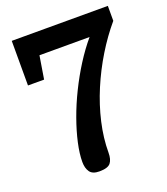

<svg xmlns="http://www.w3.org/2000/svg" viewBox="-135 -814 797 918"><g transform="rotate(-20 264.0 -355.0)"><path d="M284 -59Q284 -25 270 -7.5Q256 10 213 10Q178 10 164.5 -9.5Q151 -29 151 -60Q151 -102 163 -156Q175 -210 196.5 -270Q218 -330 248 -391Q278 -452 313.5 -508Q349 -564 388 -610H133L114 -493H32V-720H521V-644Q471 -585 428 -514.5Q385 -444 352.5 -367Q320 -290 302 -211.5Q284 -133 284 -59Z"/></g></svg>

Font: Domine
Style: Regular
Weight: 400
Designer: Pablo Impallari, Rodrigo Fuenzalida, Brenda Gallo
Foundry: Pablo Impallari, Rodrigo Fuenzalida, Brenda Gallo
Version: Version 2.000;September 19, 2022;FontCreator 14.0.0.2877 64-